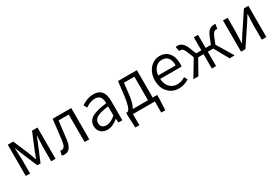

<svg xmlns="http://www.w3.org/2000/svg" viewBox="77 -1618 4191 2873"><g transform="rotate(-30 2172.5 -181.0)"><path d="M94 -540H188L300 -277L325 -210Q341 -168 349 -144H354Q394 -242 405 -277L514 -540H608V0H533V-258Q533 -270 542 -438H538L488 -313L379 -52H323L213 -313L163 -438H159Q168 -270 168 -258V0H94Z M713 5 729 -70Q743 -66 753 -66Q813 -66 828 -185L870 -540H1191V0H1110V-474H934Q912 -283 897 -165Q875 13 760 13Q737 13 713 5Z M1391 -26Q1346 -68 1346 -139Q1346 -227 1427 -275Q1505 -321 1681 -341Q1683 -486 1566 -486Q1487 -486 1402 -426L1370 -484Q1477 -554 1579 -554Q1762 -554 1762 -335V0H1696L1688 -66H1685Q1592 13 1503 13Q1434 13 1391 -26ZM1681 -128V-286Q1542 -270 1481 -235Q1425 -201 1425 -144Q1425 -53 1525 -53Q1597 -53 1681 -128Z M1946 192H1876L1867 -16V-67H1892Q1945 -94 1970 -297L1999 -540H2325V-67H2403V-16L2394 192H2324V0H1946ZM2244 -67V-474H2063L2042 -283Q2025 -134 1981 -67Z M2556 -62Q2481 -140 2481 -269Q2481 -396 2555 -478Q2625 -554 2722 -554Q2823 -554 2879 -486Q2935 -419 2935 -301Q2935 -271 2931 -252H2562Q2566 -162 2616 -108Q2666 -53 2747 -53Q2820 -53 2884 -97L2913 -41Q2827 13 2738 13Q2627 13 2556 -62ZM2863 -312Q2863 -488 2723 -488Q2661 -488 2616 -442Q2569 -393 2561 -312Z M3159 -283 3113 -397Q3084 -474 3034 -474Q3028 -474 3017 -471L3001 -548Q3013 -554 3032 -554Q3121 -554 3170 -438L3219 -314H3309V-540H3382V-314H3473L3523 -438Q3570 -554 3659 -554Q3678 -554 3690 -548L3675 -471Q3665 -474 3657 -474Q3608 -474 3579 -397L3533 -283L3703 0H3615L3477 -248H3382V0H3309V-248H3216L3076 0H2989Z M3813 -540H3893V-304Q3893 -291 3885 -104H3889L3962 -220L4175 -540H4251V0H4172V-236Q4172 -309 4181 -437H4176Q4128 -359 4103 -320L3889 0H3813Z"/></g></svg>

Font: Source Han Sans CN Normal
Style: Regular
Weight: 350
Designer: Ryoko NISHIZUKA 西塚涼子 (kana, bopomofo & ideographs); Paul D. Hunt (Latin, Greek & Cyrillic); Sandoll Communications 산돌커뮤니
Foundry: Adobe
Version: Version 2.004;hotconv 1.0.118;makeotfexe 2.5.65603